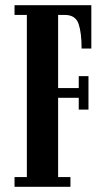

<svg xmlns="http://www.w3.org/2000/svg" viewBox="-20 -720 415 740"><path d="M36 0V-37.5H83.5V-662.5H36V-700H332V-533H294.5Q294.5 -594 282.8 -628.2Q271 -662.5 229.5 -662.5H204V-380.5H283.5V-426.5H321V-297.5H283.5V-343H204V-37.5H251.5V0Z"/></svg>

Font: Imbue 10pt
Style: Bold
Weight: 700
Designer: Tyler Finck
Foundry: Etcetera Type Company
Version: Version 1.102; ttfautohint (v1.8.3)